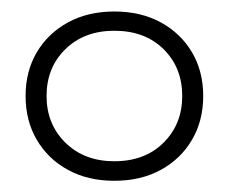

<svg xmlns="http://www.w3.org/2000/svg" viewBox="-20 -780 398 334"><path d="M179 -465.5Q133 -465.5 98.2 -484.5Q63.5 -503.5 44 -536.8Q24.5 -570 24.5 -613Q24.5 -656 44 -689Q63.5 -722 98.2 -741Q133 -760 179 -760Q225 -760 259.8 -741Q294.5 -722 314 -689Q333.5 -656 333.5 -613Q333.5 -570 314 -536.8Q294.5 -503.5 259.8 -484.5Q225 -465.5 179 -465.5ZM179 -499.5Q232 -499.5 264.5 -531.8Q297 -564 297 -613Q297 -662.5 264.5 -694.5Q232 -726.5 179 -726.5Q126.5 -726.5 93.8 -694.5Q61 -662.5 61 -613Q61 -564 93.8 -531.8Q126.5 -499.5 179 -499.5Z"/></svg>

Font: Hepta Slab Light
Style: Regular
Weight: 300
Designer: Michael LaGattuta
Foundry: Michael LaGattuta
Version: Version 1.102